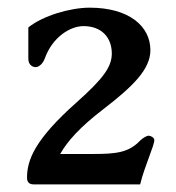

<svg xmlns="http://www.w3.org/2000/svg" viewBox="-20 -795 460 503"><path d="M67.9 -312H347.2C358.9 -360.4 384.3 -413.1 384.3 -428.2C384.3 -434.6 374.5 -439.5 369.6 -439.5C364.3 -439.5 355 -434.1 347.2 -426.8C317.4 -395.5 285.6 -391.6 223.6 -391.6H137.7C155.8 -423.8 188.5 -461.4 250.5 -508.8C329.1 -569.3 374 -613.8 374 -663.6C374 -726.1 318.4 -774.9 214.8 -774.9C164.1 -774.9 92.3 -753.9 54.2 -723.1V-641.1C54.2 -624 66.4 -619.1 73.7 -619.1C81.5 -619.1 92.8 -628.4 97.2 -641.6C117.7 -698.7 164.6 -726.6 198.7 -726.6C246.6 -726.6 272.9 -696.3 272.9 -654.8C272.9 -619.1 249 -587.9 181.2 -527.3C70.8 -429.2 50.8 -376 50.8 -329.1C50.8 -316.9 57.6 -312 67.9 -312Z"/></svg>

Font: Stoke
Style: Regular
Weight: 400
Designer: Nicole Fally
Foundry: Nicole Fally
Version: Version 1.002